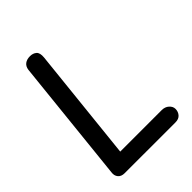

<svg xmlns="http://www.w3.org/2000/svg" viewBox="-221 -881 990 990"><g transform="rotate(-45 274.0 -386.0)"><path d="M52 -51 123 -728Q126 -750 140.5 -761Q155 -772 178 -772Q200 -772 214 -760Q228 -748 225 -716L154 -42L97 0Q73 0 61 -14.5Q49 -29 52 -51ZM517 -49Q517 -29 504.5 -14.5Q492 0 468 0H97L107 -95H462Q486 -95 501.5 -81Q517 -67 517 -49Z"/></g></svg>

Font: Edu NSW ACT Foundation SemiBold
Style: Regular
Weight: 600
Version: Version 1.003